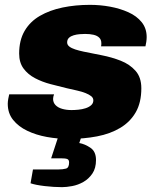

<svg xmlns="http://www.w3.org/2000/svg" viewBox="-20 -561 651 792"><path d="M263 12Q218 12 173.5 4Q129 -4 92.5 -21.5Q56 -39 34 -66.5Q12 -94 12 -133Q12 -141 14 -153Q16 -165 18 -172H203Q201 -167 200 -162Q199 -157 199 -153Q199 -138 209 -127.5Q219 -117 236.5 -112Q254 -107 275 -107Q288 -107 303.5 -108.5Q319 -110 333 -114.5Q347 -119 356 -127Q365 -135 365 -147Q365 -157 356.5 -164Q348 -171 333 -177Q318 -183 298 -187.5Q278 -192 256 -197Q223 -205 188.5 -214Q154 -223 124.5 -238.5Q95 -254 77 -278.5Q59 -303 59 -340Q59 -395 81.5 -433.5Q104 -472 144.5 -495.5Q185 -519 238 -530Q291 -541 351 -541Q393 -541 434 -533.5Q475 -526 509.5 -510.5Q544 -495 564.5 -469.5Q585 -444 585 -408Q585 -399 583.5 -388.5Q582 -378 580 -370H397Q398 -375 398 -378Q398 -381 398 -383Q398 -397 389.5 -405.5Q381 -414 366 -417.5Q351 -421 331 -421Q321 -421 308.5 -420Q296 -419 284 -415.5Q272 -412 264.5 -405Q257 -398 257 -386Q257 -376 266 -369Q275 -362 290.5 -357Q306 -352 325 -348Q359 -341 400 -333Q441 -325 478 -310.5Q515 -296 539 -269Q563 -242 563 -197Q563 -138 540 -98Q517 -58 476 -33.5Q435 -9 380.5 1.5Q326 12 263 12ZM236 211Q202 211 164 206.5Q126 202 106 195L116 138H221Q239 138 252 134.5Q265 131 265 109Q265 98 257.5 95Q250 92 231 92H191L234 -39H330L307 29Q330 33 353 48.5Q376 64 376 99Q376 133 361 155Q346 177 324 189.5Q302 202 278 206.5Q254 211 236 211Z"/></svg>

Font: Archivo SemiBold Black
Style: Italic
Weight: 900
Italic angle: -10°
Version: Version 2.001